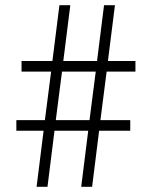

<svg xmlns="http://www.w3.org/2000/svg" viewBox="-20 -720 585 740"><path d="M391 -444 367 -257H482V-216H362L335 0H293L320 -216H190L163 0H121L148 -216H43V-257H153L177 -444H63V-485H182L209 -700H251L224 -485H354L381 -700H423L396 -485H502V-444ZM349 -444H219L195 -257H325Z"/></svg>

Font: KoHo Light
Style: Regular
Weight: 300
Version: Version 1.000; ttfautohint (v1.6)